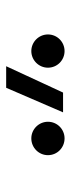

<svg xmlns="http://www.w3.org/2000/svg" viewBox="178 -1013 230 626"><g transform="rotate(-90 293.0 -700.0)"><path d="M239.7 -609.4H304.2L390.1 -794.9H319.8ZM154.8 -604.5C184.6 -604.5 209 -628.4 209 -658.7C209 -688.5 184.6 -712.9 154.8 -712.9C124.5 -712.9 100.1 -688.5 100.1 -658.7C100.1 -628.4 124.5 -604.5 154.8 -604.5ZM439.5 -604.5C469.2 -604.5 493.7 -628.4 493.7 -658.7C493.7 -688.5 469.2 -712.9 439.5 -712.9C409.7 -712.9 385.3 -688.5 385.3 -658.7C385.3 -628.4 409.7 -604.5 439.5 -604.5Z"/></g></svg>

Font: Cascadia Code PL Light
Style: Regular
Weight: 300
Monospace: yes
Designer: Aaron Bell
Foundry: Saja Typeworks
Version: Version 2404.023